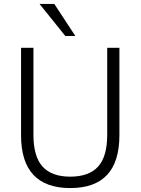

<svg xmlns="http://www.w3.org/2000/svg" viewBox="-20 -948 715 976"><path d="M337 8Q213 8 150 -59Q87 -126 87 -261V-705H150V-263Q150 -152 196.5 -101Q243 -50 337 -50Q432 -50 478.5 -101Q525 -152 525 -263V-705H587V-261Q587 -126 524.5 -59Q462 8 337 8ZM312 -765 181 -928H256L363 -765Z"/></svg>

Font: Nunito Sans 10pt SemiCondensed Light
Style: Regular
Weight: 300
Width: 4
Designer: Vernon Adams
Foundry: Vernon Adams
Version: Version 3.101;gftools[0.9.27]